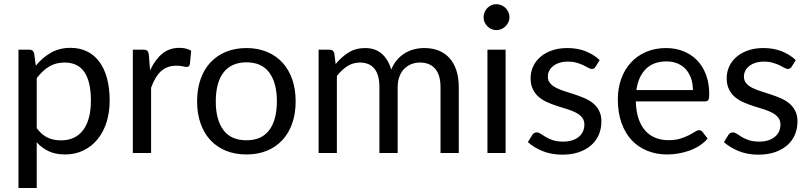

<svg xmlns="http://www.w3.org/2000/svg" viewBox="-20 -750 3968 941"><path d="M160 -122Q184.5 -89 213.5 -75.5Q242.5 -62 278.5 -62Q349.5 -62 387.5 -112.5Q425.5 -163 425.5 -256.5Q425.5 -306 416.8 -341.5Q408 -377 391.5 -399.8Q375 -422.5 351 -433Q327 -443.5 296.5 -443.5Q253 -443.5 220.2 -423.5Q187.5 -403.5 160 -367ZM155.5 -428Q187.5 -467.5 229.5 -491.5Q271.5 -515.5 325.5 -515.5Q369.5 -515.5 405 -498.8Q440.5 -482 465.5 -449.2Q490.5 -416.5 504 -368Q517.5 -319.5 517.5 -256.5Q517.5 -200.5 502.5 -152.2Q487.5 -104 459.2 -68.8Q431 -33.5 390.2 -13.2Q349.5 7 298.5 7Q252 7 218.8 -8.8Q185.5 -24.5 160 -52.5V171.5H70.5V-506.5H124Q143 -506.5 147.5 -488Z M715.5 -405Q739.5 -457 774.5 -486.2Q809.5 -515.5 860 -515.5Q876 -515.5 890.8 -512Q905.5 -508.5 917 -501L910.5 -434.5Q907.5 -422 895.5 -422Q888.5 -422 875 -425Q861.5 -428 844.5 -428Q820.5 -428 801.8 -421Q783 -414 768.2 -400.2Q753.5 -386.5 741.8 -366.2Q730 -346 720.5 -320V0H631V-506.5H682Q696.5 -506.5 702 -501Q707.5 -495.5 709.5 -482Z M1188 -514.5Q1243.5 -514.5 1288 -496Q1332.5 -477.5 1364 -443.5Q1395.5 -409.5 1412.2 -361.2Q1429 -313 1429 -253.5Q1429 -193.5 1412.2 -145.5Q1395.5 -97.5 1364 -63.5Q1332.5 -29.5 1288 -11.2Q1243.5 7 1188 7Q1132 7 1087.2 -11.2Q1042.5 -29.5 1011 -63.5Q979.5 -97.5 962.8 -145.5Q946 -193.5 946 -253.5Q946 -313 962.8 -361.2Q979.5 -409.5 1011 -443.5Q1042.5 -477.5 1087.2 -496Q1132 -514.5 1188 -514.5ZM1188 -62.5Q1263 -62.5 1300 -112.8Q1337 -163 1337 -253Q1337 -343.5 1300 -394Q1263 -444.5 1188 -444.5Q1150 -444.5 1121.8 -431.5Q1093.5 -418.5 1074.8 -394Q1056 -369.5 1046.8 -333.8Q1037.5 -298 1037.5 -253Q1037.5 -163 1074.8 -112.8Q1112 -62.5 1188 -62.5Z M1541.5 0V-506.5H1595Q1614 -506.5 1618.5 -488L1625 -436Q1653 -470.5 1688 -492.5Q1723 -514.5 1769 -514.5Q1820 -514.5 1851.8 -486Q1883.5 -457.5 1897.5 -409Q1908.5 -436.5 1925.8 -456.5Q1943 -476.5 1964.5 -489.5Q1986 -502.5 2010.2 -508.5Q2034.5 -514.5 2059.5 -514.5Q2099.5 -514.5 2130.8 -501.8Q2162 -489 2183.8 -464.5Q2205.5 -440 2217 -404.2Q2228.5 -368.5 2228.5 -322.5V0H2139V-322.5Q2139 -382 2113 -412.8Q2087 -443.5 2038 -443.5Q2016 -443.5 1996.2 -435.8Q1976.5 -428 1961.5 -413Q1946.5 -398 1937.8 -375.2Q1929 -352.5 1929 -322.5V0H1839.5V-322.5Q1839.5 -383.5 1815 -413.5Q1790.5 -443.5 1743.5 -443.5Q1710.5 -443.5 1682.5 -425.8Q1654.5 -408 1631 -377.5V0Z M2458 -506.5V0H2369V-506.5ZM2477 -665.5Q2477 -652.5 2471.8 -641.2Q2466.5 -630 2457.8 -621.2Q2449 -612.5 2437.2 -607.5Q2425.5 -602.5 2412.5 -602.5Q2399.5 -602.5 2388.2 -607.5Q2377 -612.5 2368.5 -621.2Q2360 -630 2355 -641.2Q2350 -652.5 2350 -665.5Q2350 -678.5 2355 -690.2Q2360 -702 2368.5 -710.8Q2377 -719.5 2388.2 -724.5Q2399.5 -729.5 2412.5 -729.5Q2425.5 -729.5 2437.2 -724.5Q2449 -719.5 2457.8 -710.8Q2466.5 -702 2471.8 -690.2Q2477 -678.5 2477 -665.5Z M2899 -423Q2893 -412 2880.5 -412Q2873 -412 2863.5 -417.5Q2854 -423 2840.2 -429.8Q2826.5 -436.5 2807.5 -442.2Q2788.5 -448 2762.5 -448Q2740 -448 2722 -442.2Q2704 -436.5 2691.2 -426.5Q2678.5 -416.5 2671.8 -403.2Q2665 -390 2665 -374.5Q2665 -355 2676.2 -342Q2687.5 -329 2706 -319.5Q2724.5 -310 2748 -302.8Q2771.5 -295.5 2796.2 -287.2Q2821 -279 2844.5 -269Q2868 -259 2886.5 -244Q2905 -229 2916.2 -207.2Q2927.5 -185.5 2927.5 -155Q2927.5 -120 2915 -90.2Q2902.5 -60.5 2878 -38.8Q2853.5 -17 2818 -4.5Q2782.5 8 2736 8Q2683 8 2640 -9.2Q2597 -26.5 2567 -53.5L2588 -87.5Q2592 -94 2597.5 -97.5Q2603 -101 2611.5 -101Q2620.5 -101 2630.5 -94Q2640.5 -87 2654.8 -78.5Q2669 -70 2689.5 -63Q2710 -56 2740.5 -56Q2766.5 -56 2786 -62.8Q2805.5 -69.5 2818.5 -81Q2831.5 -92.5 2837.8 -107.5Q2844 -122.5 2844 -139.5Q2844 -160.5 2832.8 -174.2Q2821.5 -188 2803 -197.8Q2784.5 -207.5 2760.8 -214.8Q2737 -222 2712.2 -230Q2687.5 -238 2663.8 -248.2Q2640 -258.5 2621.5 -274Q2603 -289.5 2591.8 -312.2Q2580.5 -335 2580.5 -367.5Q2580.5 -396.5 2592.5 -423.2Q2604.5 -450 2627.5 -470.2Q2650.5 -490.5 2684 -502.5Q2717.5 -514.5 2760.5 -514.5Q2810.5 -514.5 2850.2 -498.8Q2890 -483 2919 -455.5Z M3376 -308.5Q3376 -339.5 3367.2 -365.2Q3358.5 -391 3341.8 -409.8Q3325 -428.5 3301 -438.8Q3277 -449 3246.5 -449Q3182.5 -449 3145.2 -411.8Q3108 -374.5 3099 -308.5ZM3448 -71Q3431.5 -51 3408.5 -36.2Q3385.5 -21.5 3359.2 -12Q3333 -2.5 3305 2.2Q3277 7 3249.5 7Q3197 7 3152.8 -10.8Q3108.5 -28.5 3076.2 -62.8Q3044 -97 3026 -147.5Q3008 -198 3008 -263.5Q3008 -316.5 3024.2 -362.5Q3040.5 -408.5 3071 -442.2Q3101.5 -476 3145.5 -495.2Q3189.5 -514.5 3244.5 -514.5Q3290 -514.5 3328.8 -499.2Q3367.5 -484 3395.8 -455.2Q3424 -426.5 3440 -384.2Q3456 -342 3456 -288Q3456 -267 3451.5 -260Q3447 -253 3434.5 -253H3096Q3097.5 -205 3109.2 -169.5Q3121 -134 3142 -110.2Q3163 -86.5 3192 -74.8Q3221 -63 3257 -63Q3290.5 -63 3314.8 -70.8Q3339 -78.5 3356.5 -87.5Q3374 -96.5 3385.8 -104.2Q3397.5 -112 3406 -112Q3417 -112 3423 -103.5Z M3860 -423Q3854 -412 3841.5 -412Q3834 -412 3824.5 -417.5Q3815 -423 3801.2 -429.8Q3787.5 -436.5 3768.5 -442.2Q3749.5 -448 3723.5 -448Q3701 -448 3683 -442.2Q3665 -436.5 3652.2 -426.5Q3639.5 -416.5 3632.8 -403.2Q3626 -390 3626 -374.5Q3626 -355 3637.2 -342Q3648.5 -329 3667 -319.5Q3685.5 -310 3709 -302.8Q3732.5 -295.5 3757.2 -287.2Q3782 -279 3805.5 -269Q3829 -259 3847.5 -244Q3866 -229 3877.2 -207.2Q3888.5 -185.5 3888.5 -155Q3888.5 -120 3876 -90.2Q3863.5 -60.5 3839 -38.8Q3814.5 -17 3779 -4.5Q3743.5 8 3697 8Q3644 8 3601 -9.2Q3558 -26.5 3528 -53.5L3549 -87.5Q3553 -94 3558.5 -97.5Q3564 -101 3572.5 -101Q3581.5 -101 3591.5 -94Q3601.5 -87 3615.8 -78.5Q3630 -70 3650.5 -63Q3671 -56 3701.5 -56Q3727.5 -56 3747 -62.8Q3766.5 -69.5 3779.5 -81Q3792.5 -92.5 3798.8 -107.5Q3805 -122.5 3805 -139.5Q3805 -160.5 3793.8 -174.2Q3782.5 -188 3764 -197.8Q3745.5 -207.5 3721.8 -214.8Q3698 -222 3673.2 -230Q3648.5 -238 3624.8 -248.2Q3601 -258.5 3582.5 -274Q3564 -289.5 3552.8 -312.2Q3541.5 -335 3541.5 -367.5Q3541.5 -396.5 3553.5 -423.2Q3565.5 -450 3588.5 -470.2Q3611.5 -490.5 3645 -502.5Q3678.5 -514.5 3721.5 -514.5Q3771.5 -514.5 3811.2 -498.8Q3851 -483 3880 -455.5Z"/></svg>

Font: TypoPRO Lato
Style: Regular
Weight: 400
Designer: Lukasz Dziedzic with Adam Twardoch and Botio Nikoltchev
Foundry: tyPoland Lukasz Dziedzic
Version: Version 2.010; 2014-09-01; http://www.latofonts.com/